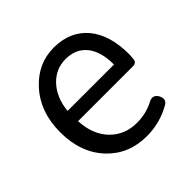

<svg xmlns="http://www.w3.org/2000/svg" viewBox="-149 -698 851 851"><g transform="rotate(-45 277.0 -272.0)"><path d="M311 13Q199 13 127 -62Q51 -141 51 -271Q51 -398 126 -480Q197 -557 296 -557Q398 -557 456 -488Q512 -420 512 -302Q512 -290 510 -270Q508 -250 485 -250H325H142Q146 -163 195.5 -111.5Q245 -60 322 -60Q379 -60 427 -85Q458 -102 475 -72Q490 -43 465 -28Q393 13 311 13ZM141 -315H286H432Q432 -397 396.5 -440.5Q361 -484 297 -484Q237 -484 194 -440Q149 -393 141 -315Z"/></g></svg>

Font: GenSenRounded TW R
Style: Regular
Weight: 400
Version: Version 1.501;PS 1;hotconv 16.6.51;makeotf.lib2.5.65220